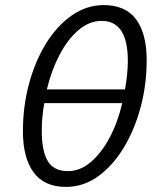

<svg xmlns="http://www.w3.org/2000/svg" viewBox="-20 -724 624 754"><path d="M239 10Q154 10 112 -47Q70 -104 70 -209Q70 -306 94 -395Q118 -484 161 -553.5Q204 -623 262 -663.5Q320 -704 387 -704Q473 -704 514.5 -648Q556 -592 556 -488Q556 -391 532 -302Q508 -213 465 -142.5Q422 -72 364.5 -31Q307 10 239 10ZM164 -373H471Q476 -402 479 -430Q482 -458 482 -485Q482 -642 379 -642Q331 -642 288.5 -606Q246 -570 214 -509Q182 -448 164 -373ZM247 -52Q295 -52 337 -88Q379 -124 411 -184.5Q443 -245 460 -319H154Q149 -292 146.5 -265Q144 -238 144 -212Q144 -131 167.5 -91.5Q191 -52 247 -52Z"/></svg>

Font: Ubuntu Sans Condensed
Style: Italic
Weight: 400
Width: 3
Italic angle: -13.5°
Designer: Dalton Maag Ltd
Foundry: Dalton Maag Ltd
Version: Version 1.006; ttfautohint (v1.8.4.7-5d5b)